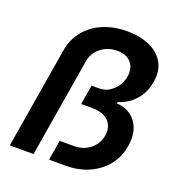

<svg xmlns="http://www.w3.org/2000/svg" viewBox="-133 -849 898 960"><g transform="rotate(20 316.5 -368.5)"><path d="M24.4 0 113.8 -537.1Q124 -599.1 160.6 -644Q197.3 -689 254.4 -713.1Q311.5 -737.3 381.8 -737.3Q448.7 -737.3 500 -715.1Q551.3 -692.9 576.9 -649.7Q602.5 -606.4 591.8 -543.9Q582.5 -485.4 545.9 -444.3Q509.3 -403.3 457 -388.2L456.1 -380.4Q525.9 -375 560.3 -325.4Q594.7 -275.9 582 -199.7Q571.8 -138.2 535.6 -93.5Q499.5 -48.8 444.8 -24.4Q390.1 0 323.2 0H233.4L251 -106.4H326.2Q360.4 -106.4 387.7 -119.4Q415 -132.3 432.9 -155.5Q450.7 -178.7 456.1 -209Q463.9 -256.8 435.3 -286.6Q406.7 -316.4 347.7 -316.4H289.1L306.2 -420.4H346.2Q376 -420.4 399.9 -435.1Q423.8 -449.7 439.7 -473.6Q455.6 -497.6 460 -525.4Q467.3 -569.3 443.1 -598.9Q418.9 -628.4 367.7 -628.4Q318.4 -628.4 282 -599.6Q245.6 -570.8 237.8 -523.4L150.9 0Z"/></g></svg>

Font: Inter 20pt SemiBold
Style: Italic
Weight: 600
Italic angle: -9.3988°
Version: Version 4.001;git-66647c0bb